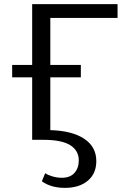

<svg xmlns="http://www.w3.org/2000/svg" viewBox="-20 -678 620 931"><path d="M224 -591V-363H372V-303H224V-47Q330 -44 388.5 -5Q447 34 447 103Q447 164 405.5 198.5Q364 233 295 233Q227 233 183 201L199 162Q215 172 236.5 178Q258 184 280 184Q320 184 341 160.5Q362 137 362 100Q362 52 320.5 26Q279 0 191 0H136V-303H39V-363H136V-658H550V-591Z"/></svg>

Font: Ysabeau SC Medium
Style: Regular
Weight: 500
Designer: Christian Thalmann (Catharsis Fonts)
Version: Version 0.003